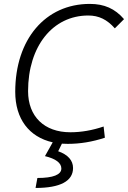

<svg xmlns="http://www.w3.org/2000/svg" viewBox="-20 -723 652 978"><path d="M325.2 9.8C387.7 9.8 450.7 -0.5 514.2 -21.5L507.8 -78.6C450.2 -59.1 394 -49.3 338.4 -49.3C205.6 -49.3 123 -129.4 123 -258.8C123 -486.8 248 -644 429.7 -644C483.4 -644 525.4 -623.5 564.9 -578.6L611.8 -625.5C565.4 -679.2 511.2 -703.1 437.5 -703.1C210.9 -703.1 57.6 -522.5 57.6 -255.4C57.6 -117.2 128.4 -24.9 248.5 2L209 72.3C263.7 85.4 292.5 106.9 292.5 135.3C292.5 167 250.5 183.6 170.4 183.6L161.1 234.4C286.6 234.4 352.1 199.7 352.1 132.8C352.1 94.2 326.2 64.9 276.4 47.4L295.4 8.8C305.2 9.3 314.9 9.8 325.2 9.8Z"/></svg>

Font: Cascadia Code NF Light
Style: Italic
Weight: 300
Italic angle: -10°
Monospace: yes
Designer: Aaron Bell
Foundry: Saja Typeworks
Version: Version 2404.023